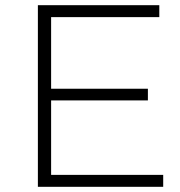

<svg xmlns="http://www.w3.org/2000/svg" viewBox="-20 -720 693 740"><path d="M171 -378H550V-333H171ZM177 -46H609V0H126V-700H594V-654H177Z"/></svg>

Font: Modern
Style: Regular
Weight: 300
Designer: Julieta Ulanovsky
Foundry: Julieta Ulanovsky
Version: Version 8.000